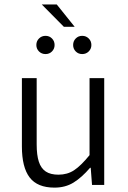

<svg xmlns="http://www.w3.org/2000/svg" viewBox="-20 -837 578 869"><path d="M146 -483.4V-183.6Q146 -134.8 155.8 -105Q165.5 -75.2 187 -60.8Q208.5 -46.4 244.6 -46.4Q284.7 -46.4 315.2 -66.4Q345.7 -86.4 385.3 -134.8V-483.4H451.7V0H396.5L390.6 -77.6H387.7Q349.6 -33.2 312.5 -10.5Q275.4 12.2 226.6 12.2Q149.4 12.2 114.3 -33.7Q79.1 -79.6 79.1 -174.3V-483.4ZM269 -715.8 168.9 -816.9H236.8L317.9 -715.8ZM186 -674.8Q203.6 -674.8 215.3 -662.8Q227.1 -650.9 227.1 -633.3Q227.1 -616.2 215.3 -604.2Q203.6 -592.3 186 -592.3Q168.5 -592.3 156.5 -604.2Q144.5 -616.2 144.5 -633.3Q144.5 -650.9 156.5 -662.8Q168.5 -674.8 186 -674.8ZM352.1 -674.8Q369.6 -674.8 381.6 -662.8Q393.6 -650.9 393.6 -633.3Q393.6 -616.2 381.6 -604.2Q369.6 -592.3 352.1 -592.3Q334.5 -592.3 322.8 -604.2Q311 -616.2 311 -633.3Q311 -650.9 322.8 -662.8Q334.5 -674.8 352.1 -674.8Z"/></svg>

Font: Varta
Style: Light
Weight: 300
Designer: Joana Correia, Viktoriya Grabowska, Eben Sorkin
Foundry: Sorkin Type
Version: Version 1.002; ttfautohint (v1.3) -l 8 -r 24 -G 200 -x 12 -H